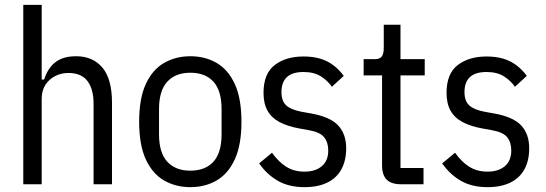

<svg xmlns="http://www.w3.org/2000/svg" viewBox="-20 -760 2251 792"><path d="M76 0V-740H152V-432H162Q177 -479 208.5 -503.5Q240 -528 294 -528Q363 -528 402.5 -481Q442 -434 442 -336V0H366V-331Q366 -393 340.5 -426Q315 -459 262 -459Q232 -459 207 -446Q182 -433 167 -409.5Q152 -386 152 -352V0Z M765 12Q705 12 657 -15.5Q609 -43 581.5 -102.5Q554 -162 554 -258Q554 -354 581.5 -413.5Q609 -473 657 -500.5Q705 -528 765 -528Q826 -528 873.5 -500.5Q921 -473 948.5 -413.5Q976 -354 976 -258Q976 -162 948.5 -102.5Q921 -43 873.5 -15.5Q826 12 765 12ZM765 -56Q827 -56 860.5 -93Q894 -130 894 -206V-310Q894 -386 860.5 -423Q827 -460 765 -460Q704 -460 670 -423Q636 -386 636 -310V-206Q636 -130 670 -93Q704 -56 765 -56Z M1236 12Q1172 12 1126.5 -14Q1081 -40 1049 -86L1102 -130Q1129 -92 1161 -72Q1193 -52 1236 -52Q1281 -52 1307.5 -74.5Q1334 -97 1334 -139Q1334 -173 1317 -194Q1300 -215 1254 -223L1215 -230Q1166 -239 1133 -256.5Q1100 -274 1083.5 -303.5Q1067 -333 1067 -377Q1067 -456 1113 -491.5Q1159 -527 1232 -527Q1271 -527 1301 -518Q1331 -509 1355 -491Q1379 -473 1398 -447L1349 -402Q1333 -426 1304.5 -444.5Q1276 -463 1232 -463Q1186 -463 1163.5 -442Q1141 -421 1141 -380Q1141 -343 1161 -325Q1181 -307 1224 -299L1263 -292Q1342 -278 1375 -242.5Q1408 -207 1408 -148Q1408 -98 1388.5 -62Q1369 -26 1330.5 -7Q1292 12 1236 12Z M1727 0H1634Q1594 0 1575 -19Q1556 -38 1556 -78V-449H1480V-516H1525Q1548 -516 1555.5 -528Q1563 -540 1563 -562V-658H1632V-516H1732V-449H1632V-67H1727Z M1991 12Q1927 12 1881.5 -14Q1836 -40 1804 -86L1857 -130Q1884 -92 1916 -72Q1948 -52 1991 -52Q2036 -52 2062.5 -74.5Q2089 -97 2089 -139Q2089 -173 2072 -194Q2055 -215 2009 -223L1970 -230Q1921 -239 1888 -256.5Q1855 -274 1838.5 -303.5Q1822 -333 1822 -377Q1822 -456 1868 -491.5Q1914 -527 1987 -527Q2026 -527 2056 -518Q2086 -509 2110 -491Q2134 -473 2153 -447L2104 -402Q2088 -426 2059.5 -444.5Q2031 -463 1987 -463Q1941 -463 1918.5 -442Q1896 -421 1896 -380Q1896 -343 1916 -325Q1936 -307 1979 -299L2018 -292Q2097 -278 2130 -242.5Q2163 -207 2163 -148Q2163 -98 2143.5 -62Q2124 -26 2085.5 -7Q2047 12 1991 12Z"/></svg>

Font: IBM Plex Sans Condensed
Style: Regular
Weight: 400
Width: 3
Designer: Mike Abbink, Paul van der Laan, Pieter van Rosmalen
Foundry: Bold Monday
Version: Version 3.201